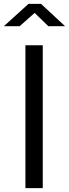

<svg xmlns="http://www.w3.org/2000/svg" viewBox="-34 -977 358 997"><path d="M98 0H188V-742H98ZM304 -841 179 -957H114L-14 -841H68L146 -910L217 -841Z"/></svg>

Font: Cheyenne Sans
Style: Regular
Weight: 400
Designer: The Public Sans project authors (U.S. Web Design System), Libre Franklin designed by Pablo Impallari and Rodrigo Fuenzal
Foundry: The Cheyenne Sans Project Authors
Version: Version 2.007